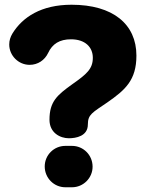

<svg xmlns="http://www.w3.org/2000/svg" viewBox="-20 -791 624 811"><path d="M271 -207C300.8 -207 351.1 -215.8 351.1 -265.1C351.1 -308.1 370.1 -314.9 434.1 -358.9C508.8 -411.1 556.2 -452.1 556.2 -556.2C556.2 -689 457 -771 282.2 -771C154.8 -771 75.2 -719.2 32.2 -648.9C23.9 -634.8 19 -620.1 19 -603C19 -556.2 58.1 -517.1 105 -517.1C140.1 -517.1 168.9 -537.1 183.1 -566.9C201.2 -606 231.9 -625 279.8 -625C339.8 -625 372.1 -591.8 372.1 -546.9C372.1 -500 346.2 -478 285.2 -435.1C221.2 -389.2 189 -361.8 189 -285.2C189 -230 233.9 -207 271 -207ZM284.2 0C332 0 371.1 -39.1 371.1 -86.9C371.1 -136.2 332 -174.8 284.2 -174.8H255.9C208 -174.8 168.9 -136.2 168.9 -87.9C168.9 -39.1 208 0 255.9 0Z"/></svg>

Font: Jellee Bold
Style: Regular
Weight: 700
Designer: Alfredo Marco Pradil
Foundry: Hanken Design Co.
Version: Version 1.223;hotconv 1.0.109;makeotfexe 2.5.65596